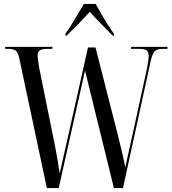

<svg xmlns="http://www.w3.org/2000/svg" viewBox="-20 -951 872 971"><path d="M78 -654Q71 -686 59 -695Q47 -704 22 -704H6V-714H245V-704H222Q192 -704 181 -696Q170 -688 170 -672Q170 -664 172 -648.5Q174 -633 176.5 -619Q179 -605 180 -599L249 -258Q254 -236 260 -203.5Q266 -171 272 -136.5Q278 -102 282 -74Q292 -118 301 -159Q310 -200 320 -243L425 -711H463L575 -272Q587 -225 596.5 -184.5Q606 -144 614 -105Q620 -133 625 -157Q630 -181 636.5 -208.5Q643 -236 651 -274L723 -603Q728 -629 730 -644Q732 -659 732 -668Q732 -688 722 -696Q712 -704 680 -704H643V-714H827V-704H806Q777 -704 764 -693.5Q751 -683 742 -642L602 0H556L410 -594L277 0H217ZM311 -781Q325 -800 341.5 -826.5Q358 -853 374.5 -881Q391 -909 404 -931H464Q476 -909 492 -881Q508 -853 525 -826.5Q542 -800 556 -781V-771H549Q538 -783 515.5 -805.5Q493 -828 470 -852Q447 -876 434 -891Q407 -861 376.5 -830.5Q346 -800 317 -771H311Z"/></svg>

Font: Noto Serif Display ExtraCondensed
Style: Regular
Weight: 400
Width: 2
Designer: Monotype Design Team
Foundry: Monotype Imaging Inc.
Version: Version 2.009